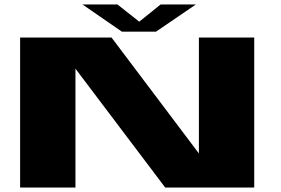

<svg xmlns="http://www.w3.org/2000/svg" viewBox="-20 -844 1266 864"><path d="M70.5 0V-675H482L875 -153.5V-675H1124V0H723.5L319.5 -535V0ZM528.5 -701.5 351 -824H508.5L606.5 -746.5L703 -824H861.5L682 -701.5Z"/></svg>

Font: Anybody UltraExpanded ExtraBold
Style: Regular
Weight: 800
Width: 9
Designer: Tyler Finck
Foundry: Etcetera Type Company
Version: Version 1.010; ttfautohint (v1.8.3) -l 8 -r 50 -G 200 -x 14 